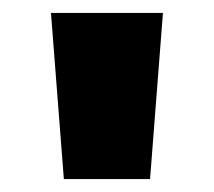

<svg xmlns="http://www.w3.org/2000/svg" viewBox="-20 -734 332 298"><path d="M59.1 -713.9 79.1 -456.1H212.9L232.9 -713.9Z"/></svg>

Font: Sahel Black
Style: Bold
Weight: 900
Foundry: Saber Rastikerdar (saber.rastikerdar@gmail.com)
Version: Version 3.4.0